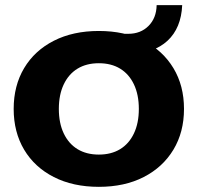

<svg xmlns="http://www.w3.org/2000/svg" viewBox="-20 -714 766 744"><path d="M363 10Q263 10 188.5 -28Q114 -66 73.5 -134Q33 -202 33 -292Q33 -382 73.5 -450Q114 -518 188.5 -556Q263 -594 363 -594Q463 -594 537 -556Q611 -518 652 -450Q693 -382 693 -292Q693 -202 652 -134Q611 -66 537 -28Q463 10 363 10ZM363 -115Q411 -115 445.5 -136Q480 -157 499 -197Q518 -237 518 -292Q518 -347 499 -387Q480 -427 445.5 -448Q411 -469 363 -469Q315 -469 280.5 -448Q246 -427 227 -387Q208 -347 208 -292Q208 -237 227 -197Q246 -157 280.5 -136Q315 -115 363 -115ZM458 -507V-583H477Q525 -583 555.5 -613.5Q586 -644 587 -694H686Q682 -605 629 -556Q576 -507 485 -507Z"/></svg>

Font: Rokkitt SemiBold ExtraBold
Style: Regular
Weight: 800
Version: Version 3.103